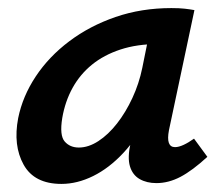

<svg xmlns="http://www.w3.org/2000/svg" viewBox="-20 -446 554 475"><path d="M132 9Q65 9 38.5 -38.5Q12 -86 25 -154Q36 -208 68.5 -257Q101 -306 151.5 -344Q202 -382 266 -404Q330 -426 404 -426Q424 -426 437 -424.5Q450 -423 461 -421L398 -124Q390 -82 413 -82Q422 -82 434 -87.5Q446 -93 460 -103L493 -58Q456 -24 426.5 -8.5Q397 7 367 7Q343 7 325.5 -3Q308 -13 301.5 -34.5Q295 -56 303 -92L336 -243L390 -277Q375 -211 347.5 -158Q320 -105 285 -67.5Q250 -30 210.5 -10.5Q171 9 132 9ZM175 -81Q199 -81 223.5 -97Q248 -113 269.5 -140.5Q291 -168 307.5 -203.5Q324 -239 332 -278L352 -377L407 -334Q398 -336 389 -336.5Q380 -337 371 -337Q319 -337 278 -323.5Q237 -310 207.5 -286Q178 -262 159.5 -228.5Q141 -195 134 -154Q127 -111 140 -96Q153 -81 175 -81Z"/></svg>

Font: Ysabeau Office
Style: Bold Italic
Weight: 700
Italic angle: -12°
Designer: Christian Thalmann (Catharsis Fonts)
Version: Version 2.001;gftools[0.9.30]; featfreeze: tnum,lnum,ss02